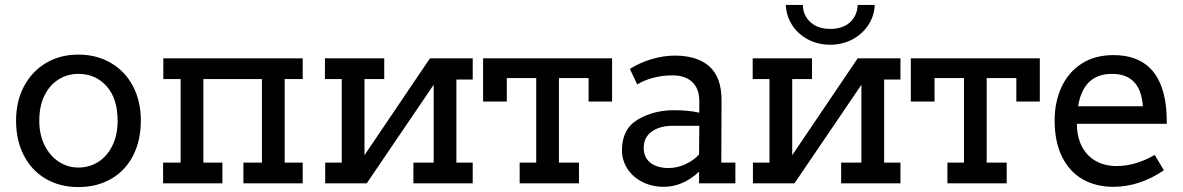

<svg xmlns="http://www.w3.org/2000/svg" viewBox="-20 -742 4789 777"><path d="M45 -253Q45 -332 77 -392.5Q109 -453 166 -487Q223 -521 297 -521Q371 -521 428.5 -487.5Q486 -454 518 -393.5Q550 -333 550 -254Q550 -174 519 -113Q488 -52 430.5 -18.5Q373 15 297 15Q222 15 165 -18.5Q108 -52 76.5 -113Q45 -174 45 -253ZM456 -253Q456 -343 411.5 -393Q367 -443 297 -443Q253 -443 217 -420.5Q181 -398 160 -355.5Q139 -313 139 -253Q139 -197 160.5 -154Q182 -111 218 -87.5Q254 -64 297 -64Q342 -64 378 -87Q414 -110 435 -153Q456 -196 456 -253Z M1205 -422H1132V-84H1205V0H965V-84H1040V-422H803V-84H880V0H640V-84H711V-422H641V-506H1205Z M1893 -420H1827V-84H1893V0H1653V-84H1735V-399L1464 0H1296V-84H1363V-422H1295V-506H1535V-422H1455V-114L1720 -506H1893Z M2457 -506V-331H2362V-426H2242V-84H2323V0H2083V-84H2150V-426H2031V-331H1935V-506Z M2956 -84V0H2809V-47Q2743 14 2666 14Q2618 14 2579 -6Q2540 -26 2518.5 -60Q2497 -94 2497 -134Q2497 -220 2561 -258Q2625 -296 2707 -296Q2767 -296 2810 -286V-332Q2810 -384 2781 -410.5Q2752 -437 2702 -437Q2659 -437 2621 -426.5Q2583 -416 2559 -400L2529 -463Q2566 -487 2615 -502Q2664 -517 2711 -517Q2802 -517 2851 -473Q2900 -429 2900 -337L2899 -84ZM2809 -117 2810 -233H2704Q2650 -233 2617.5 -209.5Q2585 -186 2585 -144Q2585 -104 2612.5 -83Q2640 -62 2686 -62Q2721 -62 2755 -78Q2789 -94 2809 -117Z M3160 -722H3229Q3230 -679 3260 -652Q3290 -625 3340 -625Q3390 -625 3419.5 -651.5Q3449 -678 3451 -722H3520Q3518 -677 3493.5 -640Q3469 -603 3428.5 -582Q3388 -561 3340 -561Q3291 -561 3250.5 -582Q3210 -603 3186 -640Q3162 -677 3160 -722ZM3624 -420H3558V-84H3624V0H3384V-84H3466V-399L3195 0H3027V-84H3094V-422H3026V-506H3266V-422H3186V-114L3451 -506H3624Z M4188 -506V-331H4093V-426H3973V-84H4054V0H3814V-84H3881V-426H3762V-331H3666V-506Z M4653 -115 4690 -53Q4592 14 4485 14Q4415 14 4361.5 -16.5Q4308 -47 4278 -107.5Q4248 -168 4248 -255Q4248 -329 4275.5 -389Q4303 -449 4356.5 -484Q4410 -519 4486 -519Q4672 -519 4698 -316Q4702 -283 4702 -241H4338Q4338 -200 4350 -168Q4368 -120 4407 -95Q4446 -70 4498 -70Q4575 -70 4653 -115ZM4343 -312H4605Q4596 -443 4480 -443Q4364 -443 4343 -312Z"/></svg>

Font: Arvo
Style: Regular
Weight: 400
Designer: Anton Koovit (Cyrillic Expansion: Cyreal)
Foundry: Anton Koovit, Yassin Baggar
Version: Version 3.000